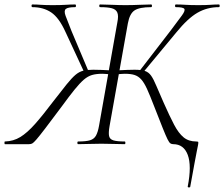

<svg xmlns="http://www.w3.org/2000/svg" viewBox="-42 -645 1003 859"><path d="M308 0Q304 0 304 -6Q304 -12 308 -12Q343 -12 361 -17.5Q379 -23 387.5 -38.5Q396 -54 401 -82L483 -545Q489 -574 483 -588.5Q477 -603 458.5 -608Q440 -613 406 -613Q402 -613 402 -619Q402 -625 406 -625Q428 -625 459.5 -623.5Q491 -622 519 -622Q551 -622 583 -623.5Q615 -625 634 -625Q638 -625 638 -619Q638 -613 634 -613Q582 -613 560 -598.5Q538 -584 530 -540L448 -80Q443 -51 446 -36.5Q449 -22 465.5 -17Q482 -12 516 -12Q519 -12 519 -6Q519 0 516 0Q494 0 467.5 -1Q441 -2 412 -2Q382 -2 355 -1Q328 0 308 0ZM-20 0Q-22 0 -22 -6Q-22 -12 -20 -12Q18 -13 49 -32Q80 -51 115 -90.5Q150 -130 196 -191Q233 -239 256 -267.5Q279 -296 295.5 -310Q312 -324 330 -328.5Q348 -333 375 -333Q404 -333 458 -330L455 -312Q444 -313 434 -314Q424 -315 416 -315Q389 -315 370 -309.5Q351 -304 333 -288.5Q315 -273 291.5 -244Q268 -215 233 -167Q186 -104 160 -70Q134 -36 121 -21Q108 -6 102 -3Q96 0 88 0ZM337 -317 251 -502Q222 -566 187 -589.5Q152 -613 103 -613Q99 -613 99 -619Q99 -625 103 -625Q121 -625 141 -623.5Q161 -622 193 -622Q230 -622 252 -623.5Q274 -625 294 -625Q298 -625 298 -619Q298 -613 294 -613Q262 -613 252.5 -605Q243 -597 251.5 -574Q260 -551 278 -506L354 -326ZM809 191Q808 194 802.5 193.5Q797 193 798 189Q816 96 798 48Q780 0 733 0Q726 0 720.5 -3.5Q715 -7 707.5 -22Q700 -37 686 -72Q672 -107 647 -171Q629 -218 616 -246.5Q603 -275 590 -289.5Q577 -304 560 -309.5Q543 -315 516 -315Q508 -315 497.5 -314Q487 -313 476 -312L478 -330Q534 -333 560 -333Q590 -333 606.5 -327.5Q623 -322 634 -306.5Q645 -291 657 -262Q669 -233 690 -186Q717 -125 737 -87Q757 -49 779.5 -30.5Q802 -12 836 -12Q844 -12 845 -9.5Q846 -7 844 4Q842 15 838.5 31.5Q835 48 828.5 84Q822 120 809 191ZM595 -317 581 -326 722 -509Q756 -554 772 -576Q788 -598 782.5 -605.5Q777 -613 745 -613Q741 -613 741 -619Q741 -625 745 -625Q767 -625 788.5 -623.5Q810 -622 846 -622Q880 -622 899.5 -623.5Q919 -625 937 -625Q941 -625 941 -619Q941 -613 937 -613Q885 -613 841.5 -588Q798 -563 746 -499Z"/></svg>

Font: Cormorant Light
Style: Italic
Weight: 300
Italic angle: -10°
Designer: Christian Thalmann (Catharsis Fonts)
Foundry: Catharsis Fonts
Version: Version 4.000